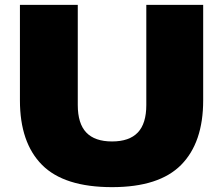

<svg xmlns="http://www.w3.org/2000/svg" viewBox="-20 -760 918 790"><path d="M62 -347V-740H300V-328Q300 -251.5 335 -214.8Q370 -178 441 -178Q512 -178 547 -214.8Q582 -251.5 582 -328V-740H816V-347Q816 -173.5 725.5 -81.8Q635 10 441 10Q244 10 153 -81.5Q62 -173 62 -347Z"/></svg>

Font: Encode Sans Expanded Black
Style: Regular
Weight: 900
Width: 7
Designer: Multiple Designers
Foundry: Impallari Type
Version: Version 2.000